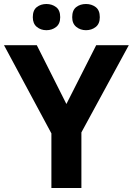

<svg xmlns="http://www.w3.org/2000/svg" viewBox="-20 -940 664 960"><path d="M312 -420 461 -714H624L387 -278V0H237V-273L0 -714H164ZM144 -854Q144 -889 164 -904.5Q184 -920 212 -920Q240 -920 260.5 -904.5Q281 -889 281 -854Q281 -821 260.5 -805Q240 -789 212 -789Q184 -789 164 -805.5Q144 -822 144 -854ZM341 -854Q341 -889 361 -904.5Q381 -920 410 -920Q438 -920 458.5 -904.5Q479 -889 479 -854Q479 -821 458.5 -805Q438 -789 410 -789Q382 -789 361.5 -805.5Q341 -822 341 -854Z"/></svg>

Font: Noto Sans New Tai Lue
Style: Bold
Weight: 700
Version: Version 2.003